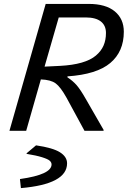

<svg xmlns="http://www.w3.org/2000/svg" viewBox="-20 -675 659 991"><path d="M515.1 -3.9 514.2 0H416L323.2 -170.9Q292.5 -226.1 267.3 -244.6Q242.2 -263.2 190.9 -265.1L115.2 0H28.8L215.8 -654.8H438Q525.9 -654.8 572.5 -616.2Q619.1 -577.6 619.1 -511.2Q619.1 -408.7 549.3 -349.9Q479.5 -291 328.1 -280.8V-275.9Q356 -257.8 375.7 -235.1Q395.5 -212.4 422.9 -164.1ZM421.9 -585H283.2L210 -331.1L290 -335Q355 -338.4 401.4 -351.8Q447.8 -365.2 474.9 -388.2Q502 -411.1 514.4 -439.7Q526.9 -468.3 526.9 -504.9Q526.9 -543.5 500.5 -564.2Q474.1 -585 421.9 -585ZM87.9 295.9 83 250 84 249Q246.1 226.1 246.1 173.8Q246.1 163.1 236.6 154.5Q227.1 146 197.5 136.7Q168 127.4 117.2 119.1V116.2L166 75.2Q252.9 87.9 289.6 111.1Q326.2 134.3 326.2 168Q326.2 275.4 87.9 295.9Z"/></svg>

Font: IntelOne Mono
Style: Italic
Weight: 400
Italic angle: -16°
Designer: Fred Shallcrass
Foundry: Frere-Jones Type LLC
Version: Version 1.200;hotconv 1.1.0;makeotfexe 2.6.0;FJTRelease1.2